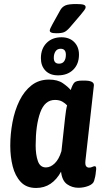

<svg xmlns="http://www.w3.org/2000/svg" viewBox="-20 -925 505 953"><path d="M159 8Q111 8 83 -22Q55 -52 43 -99.5Q31 -147 31 -202Q31 -260 42 -318.5Q53 -377 76.5 -425Q100 -473 136.5 -501.5Q173 -530 223 -530Q266 -530 292 -512Q318 -494 331 -478Q340 -506 349.5 -515.5Q359 -525 389 -525H399Q448 -525 446 -501L404 -127Q402 -107 407.5 -100Q413 -93 422 -93Q431 -93 438 -96.5Q445 -100 450 -100Q461 -100 456 -74Q455 -61 452.5 -48.5Q450 -36 447 -27Q442 -11 418.5 -2Q395 7 369 7Q338 7 313 -10.5Q288 -28 283 -73Q262 -34 231 -13Q200 8 159 8ZM208 -94Q231 -94 252 -114.5Q273 -135 285 -175L303 -340Q305 -359 307.5 -375Q310 -391 313 -402Q304 -412 289.5 -420.5Q275 -429 253 -429Q202 -429 179.5 -366Q157 -303 157 -203Q157 -157 168 -125.5Q179 -94 208 -94ZM268 -551Q228 -551 205.5 -574.5Q183 -598 183 -636Q183 -683 211 -711.5Q239 -740 285 -740Q325 -740 348.5 -716Q372 -692 372 -654Q372 -607 343.5 -579Q315 -551 268 -551ZM273 -609Q290 -609 298.5 -621Q307 -633 307 -653Q307 -683 281 -683Q264 -683 255.5 -670Q247 -657 247 -638Q247 -609 273 -609ZM260 -760Q242 -760 234.5 -763.5Q227 -767 227 -773Q227 -781 240 -804L280 -876Q289 -891 304.5 -898Q320 -905 358 -905Q385 -905 395 -901.5Q405 -898 405 -890Q405 -882 397.5 -873Q390 -864 379 -850L326 -788Q311 -771 298.5 -765.5Q286 -760 260 -760Z"/></svg>

Font: Asap Condensed Condensed SemiBold
Style: Italic
Weight: 600
Width: 3
Italic angle: -6°
Designer: Pablo Cosgaya
Foundry: Omnibus-Type
Version: Version 3.001; ttfautohint (v1.8.4.7-5d5b)